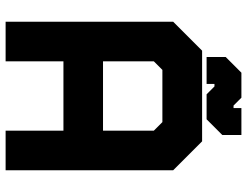

<svg xmlns="http://www.w3.org/2000/svg" viewBox="-118 -762 880 684"><g transform="rotate(90 322.0 -420.0)"><path d="M57.5 0V-597L160.5 -700H483.5L586.5 -597V0H445.5V-206H198.5V0ZM128 -71H127.5V-274.5H518.5V-71H518V-567.5L455.5 -629.5H190.5L128 -567.5ZM198.5 -347H445.5V-528L415 -558.5H229L198.5 -528ZM127.5 -274V-567.5L190.5 -630H455.5L518.5 -567.5V-274ZM183 -716V-784L239 -840H328L356 -812H365V-840H461V-772L405 -716H316L288 -744H279V-716ZM232.5 -751H232V-761L265 -797H306L338 -760H382L415 -796V-806H415.5V-796L382 -760H338L306 -797H265L232.5 -761Z"/></g></svg>

Font: Tourney Thin Black
Style: Regular
Weight: 900
Version: Version 1.015